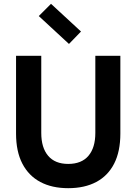

<svg xmlns="http://www.w3.org/2000/svg" viewBox="-20 -973 714 1005"><path d="M337 12Q252 12 191 -20.5Q130 -53 97 -116.5Q64 -180 64 -274V-681H196V-277Q196 -200 232 -157.5Q268 -115 337 -115Q407 -115 443 -157.5Q479 -200 479 -277V-681H610V-274Q610 -180 577.5 -116.5Q545 -53 484 -20.5Q423 12 337 12ZM341 -743 183 -889 247 -953 404 -808Z"/></svg>

Font: Gabarito SemiBold
Style: Regular
Weight: 600
Designer: Leandro Assis / Alvaro Franca / Felipe Casaprima
Foundry: Naipe Foundry
Version: Version 1.000